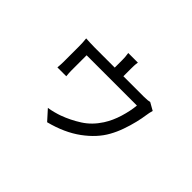

<svg xmlns="http://www.w3.org/2000/svg" viewBox="-128 -901 1255 1255"><g transform="rotate(45 500.0 -273.5)"><path d="M831 -466Q824 -444 820 -415Q816 -385 805.5 -341Q795 -297 778.5 -250.5Q762 -204 740 -165Q697 -87 610 -23Q523 41 395 74L332 4Q355 1 383 -6.5Q411 -14 427 -20Q493 -44 554 -83Q615 -122 658 -189Q690 -239 709 -301.5Q728 -364 733 -418H268Q268 -402 268 -372.5Q268 -343 268 -315Q268 -287 268 -275Q268 -265 269 -250.5Q270 -236 271 -227H189Q190 -238 191 -252.5Q192 -267 192 -279Q192 -288 192 -307.5Q192 -327 192 -350Q192 -373 192 -393.5Q192 -414 192 -424Q192 -438 191 -459.5Q190 -481 188 -494Q205 -493 228 -492Q251 -491 272 -491H455V-562Q455 -574 454 -588.5Q453 -603 450 -621H539Q536 -603 535.5 -588.5Q535 -574 535 -562V-491H722Q744 -491 757.5 -492.5Q771 -494 778 -496Z"/></g></svg>

Font: Go Noto Kurrent-Regular
Style: Regular
Weight: 400
Designer: Monotype Design Team
Foundry: Monotype Imaging Inc.
Version: Version 2.012; ttfautohint (v1.8.4.7-5d5b)